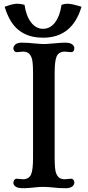

<svg xmlns="http://www.w3.org/2000/svg" viewBox="-20 -997 468 1024"><path d="M4.9 0ZM326.2 -41 357.9 -43.9Q367.2 -43.9 371.8 -37.1Q376.5 -30.3 376.5 -24.7Q376.5 -19 374.3 -13.7Q372.1 -8.3 367.2 -3.9Q354.5 6.8 332.8 6.8Q311 6.8 296.1 5.9Q281.2 4.9 268.1 3.4Q213.9 -2.4 180.7 1Q129.4 6.8 106.7 6.8Q84 6.8 75 3.7Q65.9 0.5 60.5 -3.9Q51.3 -12.2 51.3 -21.2Q51.3 -30.3 56.2 -37.1Q61 -43.9 70.3 -43.9L101.6 -41Q134.8 -41 146 -67.4Q156.2 -91.3 156.2 -154.3V-607.9Q156.2 -671.4 148.2 -690.2Q140.1 -709 129.4 -715.3Q118.7 -721.7 101.6 -721.7L70.3 -718.8Q61 -718.8 56.2 -725.3Q51.3 -731.9 51.3 -737.8Q51.3 -743.7 53.5 -748.8Q55.7 -753.9 60.5 -758.8Q72.8 -769.5 94.7 -769.5Q116.7 -769.5 131.8 -768.3Q147 -767.1 160.2 -765.6L186 -763.7Q198.7 -762.2 214.1 -762.2Q229.5 -762.2 242.2 -763.7L268.1 -765.6Q307.6 -769.5 325.9 -769.5Q344.2 -769.5 353 -766.4Q361.8 -763.2 367.2 -758.8Q376.5 -750 376.5 -740.7Q376.5 -718.8 357.9 -718.8L326.2 -721.7Q293 -721.7 281.7 -695.3Q271.5 -671.4 271.5 -607.9V-154.3Q271.5 -91.3 279.5 -72.5Q287.6 -53.7 298.3 -47.4Q309.1 -41 326.2 -41ZM4.9 -960.9Q48.8 -977.1 70.6 -977.1Q92.3 -977.1 110.8 -971.2Q119.6 -911.1 146 -877.2Q172.4 -843.3 209.5 -843.3Q266.6 -843.3 294.9 -917Q303.7 -940.9 308.1 -971.2Q323.2 -977.1 340.8 -977.1Q362.8 -977.1 414.6 -960.9Q365.7 -795.9 209.5 -795.9Q88.4 -795.9 34.2 -890.6Q16.6 -921.4 4.9 -960.9Z"/></svg>

Font: Stoke
Style: Regular
Weight: 400
Designer: Nicole Fally
Foundry: Nicole Fally
Version: Version 1.002